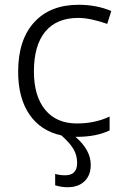

<svg xmlns="http://www.w3.org/2000/svg" viewBox="-20 -563 521 804"><path d="M302 -46Q378 -46 439 -75V-17Q384 10 301 10H296Q360 65 360 127Q360 171 334 196Q308 221 263 221Q237 221 211 213V165Q229 171 253 171Q303 171 303 119Q303 87 287.5 61Q272 35 237 4Q150 -15 103 -84Q56 -153 56 -263Q56 -396 123 -469.5Q190 -543 309 -543Q384 -543 446 -517L429 -463Q357 -488 308 -488Q217 -488 169.5 -430.5Q122 -373 122 -264Q122 -161 169 -103.5Q216 -46 302 -46Z"/></svg>

Font: OpenSansMMV
Style: Light
Weight: 300
Foundry: Ascender Corporation
Version: Version 4.001